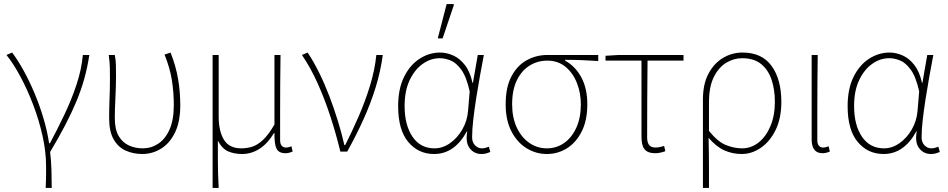

<svg xmlns="http://www.w3.org/2000/svg" viewBox="-20 -750 4692 950"><path d="M206 180Q207 157 207.5 140.5Q208 124 208 108.5Q208 93 208 72Q208 1 190.5 -77.5Q173 -156 144 -232Q115 -308 80.5 -372Q46 -436 12 -478L40 -490Q68 -453 96.5 -401.5Q125 -350 150.5 -289.5Q176 -229 195 -165Q214 -101 223 -41H227Q264 -110 298.5 -182.5Q333 -255 358 -329.5Q383 -404 390 -478H422Q413 -418 397.5 -362Q382 -306 358.5 -249.5Q335 -193 303 -131.5Q271 -70 228 2Q233 42 234.5 90Q236 138 236 180Z M684 12Q639 12 601.5 -5Q564 -22 542 -61Q520 -100 520 -165Q520 -214 522 -262.5Q524 -311 524 -360Q524 -389 523.5 -415.5Q523 -442 518 -478H548Q553 -453 553.5 -427.5Q554 -402 554 -372Q554 -323 551 -265.5Q548 -208 548 -166Q548 -109 567.5 -76.5Q587 -44 618.5 -30Q650 -16 686 -16Q728 -16 763 -39Q798 -62 819 -109.5Q840 -157 840 -230Q840 -292 830.5 -353Q821 -414 794 -480L824 -490Q850 -424 861 -360Q872 -296 872 -229Q872 -148 846 -94.5Q820 -41 777 -14.5Q734 12 684 12Z M1032 180V-478H1062V-174Q1062 -101 1088 -58.5Q1114 -16 1174 -16Q1200 -16 1226 -23.5Q1252 -31 1280 -56.5Q1308 -82 1338 -134V-478H1368Q1367 -406 1366.5 -336Q1366 -266 1366 -196.5Q1366 -127 1366 -56Q1366 -38 1374 -29Q1382 -20 1394 -20Q1402 -20 1407.5 -21.5Q1413 -23 1422 -26L1428 0Q1421 3 1412 5.5Q1403 8 1392 8Q1359 8 1348 -15Q1337 -38 1338 -92H1336Q1303 -38 1263 -13Q1223 12 1178 12Q1139 12 1109 -1Q1079 -14 1058 -54Q1058 3 1058 39.5Q1058 76 1059 107.5Q1060 139 1062 180Z M1664 0Q1643 -87 1615 -173Q1587 -259 1552 -337Q1517 -415 1474 -478L1502 -490Q1531 -447 1558.5 -391.5Q1586 -336 1609.5 -274.5Q1633 -213 1652 -151Q1671 -89 1684 -32H1688Q1722 -99 1755 -175Q1788 -251 1811.5 -328.5Q1835 -406 1842 -478H1874Q1863 -396 1838.5 -317Q1814 -238 1778.5 -159.5Q1743 -81 1698 0Z M2128 12Q2050 12 2000 -47.5Q1950 -107 1950 -225Q1950 -310 1979 -369Q2008 -428 2055.5 -459Q2103 -490 2158 -490Q2190 -490 2222.5 -475.5Q2255 -461 2280.5 -428Q2306 -395 2318 -340H2320L2344 -478H2374Q2364 -426 2354 -370Q2344 -314 2335.5 -259.5Q2327 -205 2321.5 -156.5Q2316 -108 2316 -70Q2316 -46 2330.5 -31Q2345 -16 2364 -16Q2373 -16 2382.5 -18.5Q2392 -21 2399 -24L2406 2Q2399 5 2388 8.5Q2377 12 2362 12Q2326 12 2304 -16.5Q2282 -45 2292 -100H2290Q2229 12 2128 12ZM2130 -16Q2170 -16 2206.5 -41.5Q2243 -67 2267.5 -109.5Q2292 -152 2296 -202L2304 -298Q2288 -370 2262.5 -405Q2237 -440 2209 -451Q2181 -462 2156 -462Q2111 -462 2071.5 -434Q2032 -406 2007 -353.5Q1982 -301 1982 -225Q1982 -131 2021 -73.5Q2060 -16 2130 -16ZM2146 -560 2190 -730H2224L2226 -726L2170 -560Z M2686 12Q2632 12 2585.5 -16.5Q2539 -45 2510.5 -100Q2482 -155 2482 -234Q2482 -319 2511 -373Q2540 -427 2587 -452.5Q2634 -478 2688 -478H2940V-448Q2898 -451 2858 -452.5Q2818 -454 2776 -454V-450Q2827 -422 2856.5 -367Q2886 -312 2886 -234Q2886 -155 2858.5 -100Q2831 -45 2785.5 -16.5Q2740 12 2686 12ZM2686 -16Q2734 -16 2772 -43Q2810 -70 2832 -119Q2854 -168 2854 -234Q2854 -290 2834.5 -339.5Q2815 -389 2778 -419.5Q2741 -450 2688 -450Q2640 -450 2600.5 -425.5Q2561 -401 2537.5 -353Q2514 -305 2514 -234Q2514 -168 2537 -119Q2560 -70 2599 -43Q2638 -16 2686 -16Z M3222 8Q3197 8 3182 -0.5Q3167 -9 3160.5 -27.5Q3154 -46 3154 -76V-450H2976V-474L3042 -478H3362V-450H3184Q3183 -354 3182.5 -260Q3182 -166 3182 -70Q3182 -45 3192 -32.5Q3202 -20 3224 -20Q3235 -20 3246 -22.5Q3257 -25 3266 -28L3272 -2Q3265 1 3251 4.5Q3237 8 3222 8Z M3458 180V-257Q3458 -334 3485.5 -385.5Q3513 -437 3557.5 -463.5Q3602 -490 3654 -490Q3750 -490 3798 -423.5Q3846 -357 3846 -246Q3846 -165 3818 -107.5Q3790 -50 3745 -19Q3700 12 3650 12Q3605 12 3565 -5.5Q3525 -23 3486 -68Q3487 -20 3487.5 18Q3488 56 3488 94Q3488 132 3488 180ZM3652 -16Q3697 -16 3734 -45.5Q3771 -75 3792.5 -127Q3814 -179 3814 -246Q3814 -307 3797.5 -356Q3781 -405 3745.5 -433.5Q3710 -462 3652 -462Q3610 -462 3572.5 -439Q3535 -416 3511.5 -368Q3488 -320 3488 -244V-102Q3532 -48 3572.5 -32Q3613 -16 3652 -16Z M4050 8Q4033 8 4021 1Q4009 -6 4002.5 -21.5Q3996 -37 3996 -62V-478H4026Q4025 -406 4024.5 -336Q4024 -266 4024 -196.5Q4024 -127 4024 -56Q4024 -38 4032 -29Q4040 -20 4052 -20Q4059 -20 4065 -21.5Q4071 -23 4080 -26L4086 0Q4079 3 4070 5.5Q4061 8 4050 8Z M4352 12Q4274 12 4224 -47.5Q4174 -107 4174 -225Q4174 -310 4203 -369Q4232 -428 4279.5 -459Q4327 -490 4382 -490Q4414 -490 4446.5 -475.5Q4479 -461 4504.5 -428Q4530 -395 4542 -340H4544L4568 -478H4598Q4588 -426 4578 -370Q4568 -314 4559.5 -259.5Q4551 -205 4545.5 -156.5Q4540 -108 4540 -70Q4540 -46 4554.5 -31Q4569 -16 4588 -16Q4597 -16 4606.5 -18.5Q4616 -21 4623 -24L4630 2Q4623 5 4612 8.5Q4601 12 4586 12Q4550 12 4528 -16.5Q4506 -45 4516 -100H4514Q4453 12 4352 12ZM4354 -16Q4394 -16 4430.5 -41.5Q4467 -67 4491.5 -109.5Q4516 -152 4520 -202L4528 -298Q4512 -370 4486.5 -405Q4461 -440 4433 -451Q4405 -462 4380 -462Q4335 -462 4295.5 -434Q4256 -406 4231 -353.5Q4206 -301 4206 -225Q4206 -131 4245 -73.5Q4284 -16 4354 -16Z"/></svg>

Font: Source Sans 3 VF
Style: Regular
Weight: 200
Designer: Paul D. Hunt
Foundry: Adobe
Version: Version 3.046;hotconv 1.0.118;makeotfexe 2.5.65603